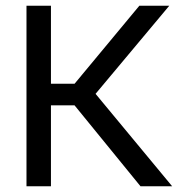

<svg xmlns="http://www.w3.org/2000/svg" viewBox="-20 -647 619 667"><path d="M312 -321 578 0H468L239 -281H157V0H72V-627H157V-356H239L464 -627H568Z"/></svg>

Font: Blinker
Style: Regular
Weight: 400
Designer: Juergen Huber
Foundry: supertype
Version: Version 1.017;hotconv 1.0.117;makeotfexe 2.5.65602